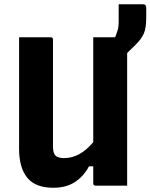

<svg xmlns="http://www.w3.org/2000/svg" viewBox="-20 -876 710 906"><path d="M232 10Q147 10 108.5 -37.5Q70 -85 70 -174V-700H219Q230 -700 230 -689V-184Q230 -154 241.5 -142Q253 -130 283 -130Q357 -130 420 -205V-700H523Q525 -705 527.5 -711Q530 -717 533 -727Q537 -738 538.5 -748.5Q540 -759 540 -775V-856H654Q670 -856 670 -840V-793Q670 -744 659 -718.5Q648 -693 620 -665Q598 -643 580 -626V0H431Q420 0 420 -11V-91H400Q373 -42 332 -16Q291 10 232 10Z"/></svg>

Font: Recursive Sn Lnr St XBd
Style: Regular
Weight: 800
Version: Version 1.079;hotconv 1.0.112;makeotfexe 2.5.65598; ttfautoh